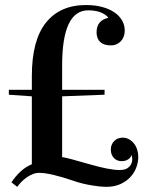

<svg xmlns="http://www.w3.org/2000/svg" viewBox="-20 -727 585 762"><path d="M15.1 -351.1V-370.6H106.4V-425.3Q106.4 -567.4 162.4 -637.2Q218.3 -707 321.3 -707Q357.4 -707 386 -699.2Q414.6 -691.4 434.3 -677.7Q454.1 -664.1 464.6 -645.5Q475.1 -627 475.1 -605.5Q475.1 -593.3 471.2 -582.5Q467.3 -571.8 460.2 -564Q453.1 -556.2 442.9 -551.5Q432.6 -546.9 419.9 -546.9Q392.1 -546.9 377.7 -560.3Q363.3 -573.7 363.3 -598.6Q363.3 -645.5 409.2 -656.2V-658.2Q383.3 -686 330.1 -686Q226.6 -686 226.6 -467.3V-370.6H395V-351.1L226.6 -344.7V-103.5Q237.8 -102.1 263.9 -95.2Q290 -88.4 331.5 -76.2Q413.6 -52.2 455.1 -52.2Q480.5 -52.2 492.7 -64.9Q504.9 -77.6 504.9 -94.7Q504.9 -102.1 502.4 -110.8L501 -109.9Q498 -100.1 487.5 -93.8Q477.1 -87.4 462.9 -87.4Q443.8 -87.4 431.9 -100.1Q419.9 -112.8 419.9 -133.3Q419.9 -153.8 433.1 -167.2Q446.3 -180.7 466.8 -180.7Q480.5 -180.7 491.9 -174.3Q503.4 -168 511.7 -157.5Q520 -147 524.4 -133.1Q528.8 -119.1 528.8 -104Q528.8 -84 521.2 -63Q513.7 -42 498 -24.9Q482.4 -7.8 458.3 3.4Q434.1 14.6 400.9 14.6Q391.1 14.6 376.5 13.2Q361.8 11.7 344.5 8.8Q327.1 5.9 308.6 1.5Q290 -2.9 273.4 -8.8Q179.7 -41 135.3 -41Q122.6 -41 110.4 -36.1Q98.1 -31.2 86.7 -23.4Q75.2 -15.6 65.4 -5.6Q55.7 4.4 48.3 14.6L25.4 -3.4Q61 -56.6 106.4 -75.2V-344.7Z"/></svg>

Font: Vidaloka 
Style: Regular
Weight: 400
Designer: Cyreal (www.cyreal.org)
Foundry: Cyreal (www.cyreal.org)
Version: Version 1.011